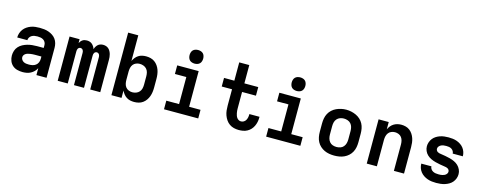

<svg xmlns="http://www.w3.org/2000/svg" viewBox="-31 -1460 5461 2179"><g transform="rotate(15 2700.0 -371.0)"><path d="M239 8Q207 8 175.5 0Q144 -8 120 -29Q96 -50 84.5 -80.5Q73 -111 73 -143Q73 -171 82 -199Q91 -227 110.5 -248.5Q130 -270 155.5 -283.5Q181 -297 208.5 -305Q236 -313 264.5 -316Q293 -319 322 -319H400V-352Q400 -370 391.5 -386Q383 -402 367.5 -411.5Q352 -421 334 -424Q316 -427 298 -427Q281 -427 264 -424Q247 -421 232 -412.5Q217 -404 207.5 -388.5Q198 -373 198 -356H79Q79 -356 79 -356Q79 -356 79 -356Q79 -382 87.5 -407.5Q96 -433 111.5 -453.5Q127 -474 149 -489Q171 -504 195.5 -513Q220 -522 246 -525Q272 -528 298 -528Q325 -528 351.5 -525Q378 -522 403.5 -513Q429 -504 451.5 -489Q474 -474 489.5 -452.5Q505 -431 512 -405Q519 -379 519 -352V0H400V-81Q389 -59 371.5 -41.5Q354 -24 332.5 -12.5Q311 -1 287 3.5Q263 8 239 8ZM286 -93Q307 -93 328 -97.5Q349 -102 366 -115Q383 -128 391.5 -148Q400 -168 400 -189V-218H322Q309 -218 295.5 -217Q282 -216 269 -214Q256 -212 243 -208.5Q230 -205 218.5 -198Q207 -191 199.5 -179.5Q192 -168 192 -155Q192 -139 201 -125.5Q210 -112 224 -104.5Q238 -97 254 -95Q270 -93 286 -93Z M650 0V-520H768V-475Q774 -487 782.5 -497Q791 -507 802 -514.5Q813 -522 826 -525Q839 -528 853 -528Q853 -528 853 -528Q853 -528 853 -528Q870 -528 886 -523Q902 -518 914.5 -507Q927 -496 936 -481.5Q945 -467 950 -451Q954 -467 962.5 -481.5Q971 -496 983 -507Q995 -518 1011 -523Q1027 -528 1044 -528Q1061 -528 1078 -522.5Q1095 -517 1108 -505Q1121 -493 1129 -478Q1137 -463 1142 -446Q1147 -429 1148.5 -412Q1150 -395 1150 -377V0H1032V-377Q1032 -386 1030.5 -394.5Q1029 -403 1024.5 -410.5Q1020 -418 1012 -422.5Q1004 -427 996 -427Q987 -427 979 -422.5Q971 -418 966.5 -410.5Q962 -403 960.5 -394.5Q959 -386 959 -377V0H841V-377Q841 -386 839.5 -394.5Q838 -403 833.5 -410.5Q829 -418 821 -422.5Q813 -427 804 -427Q796 -427 788 -422.5Q780 -418 775.5 -410.5Q771 -403 769.5 -394.5Q768 -386 768 -377V0Z M1549 8Q1525 8 1502 3Q1479 -2 1459 -15Q1439 -28 1424.5 -46.5Q1410 -65 1400 -86V0H1281V-735H1400V-434Q1410 -455 1424.5 -473.5Q1439 -492 1459 -505Q1479 -518 1502 -523Q1525 -528 1549 -528Q1576 -528 1602 -521.5Q1628 -515 1649.5 -499.5Q1671 -484 1686.5 -462Q1702 -440 1711 -415Q1720 -390 1723.5 -363.5Q1727 -337 1727 -310V-210Q1727 -183 1723.5 -156.5Q1720 -130 1711 -105Q1702 -80 1686.5 -58Q1671 -36 1649.5 -20.5Q1628 -5 1602 1.5Q1576 8 1549 8ZM1501 -93Q1523 -93 1545 -101Q1567 -109 1582 -126Q1597 -143 1602.5 -165Q1608 -187 1608 -210V-310Q1608 -333 1602.5 -355Q1597 -377 1582 -394Q1567 -411 1545 -419Q1523 -427 1501 -427Q1479 -427 1458 -418.5Q1437 -410 1423.5 -393Q1410 -376 1405 -354Q1400 -332 1400 -310V-210Q1400 -188 1405 -166Q1410 -144 1423.5 -127Q1437 -110 1458 -101.5Q1479 -93 1501 -93Z M1899 0V-101H2049V-419H1915V-520H2167V-101H2301V0ZM2100 -590Q2084 -590 2068 -595Q2052 -600 2041 -611Q2030 -622 2025 -638Q2020 -654 2020 -670Q2020 -686 2025 -702Q2030 -718 2041 -729Q2052 -740 2068 -745Q2084 -750 2100 -750Q2116 -750 2132 -745Q2148 -740 2159 -729Q2170 -718 2175 -702Q2180 -686 2180 -670Q2180 -654 2175 -638Q2170 -622 2159 -611Q2148 -600 2132 -595Q2116 -590 2100 -590Z M2778 8Q2749 8 2720.5 1Q2692 -6 2668.5 -22.5Q2645 -39 2628.5 -63Q2612 -87 2602 -114.5Q2592 -142 2589 -170.5Q2586 -199 2586 -228V-419H2465V-520H2586V-735H2704V-520H2867V-419H2704V-228Q2704 -214 2705 -199.5Q2706 -185 2709 -171Q2712 -157 2716.5 -143.5Q2721 -130 2729.5 -118.5Q2738 -107 2750.5 -100Q2763 -93 2778 -93Q2795 -93 2810 -102Q2825 -111 2833.5 -126Q2842 -141 2845.5 -158Q2849 -175 2849 -192Q2849 -194 2849 -195.5Q2849 -197 2849 -198H2968Q2968 -195 2968 -192.5Q2968 -190 2968 -187Q2968 -161 2962.5 -135.5Q2957 -110 2946 -87Q2935 -64 2917.5 -45Q2900 -26 2877 -13.5Q2854 -1 2828.5 3.5Q2803 8 2778 8Z M3099 0V-101H3249V-419H3115V-520H3367V-101H3501V0ZM3300 -590Q3284 -590 3268 -595Q3252 -600 3241 -611Q3230 -622 3225 -638Q3220 -654 3220 -670Q3220 -686 3225 -702Q3230 -718 3241 -729Q3252 -740 3268 -745Q3284 -750 3300 -750Q3316 -750 3332 -745Q3348 -740 3359 -729Q3370 -718 3375 -702Q3380 -686 3380 -670Q3380 -654 3375 -638Q3370 -622 3359 -611Q3348 -600 3332 -595Q3316 -590 3300 -590Z M3900 8Q3870 8 3840.5 3Q3811 -2 3784 -14.5Q3757 -27 3734.5 -47.5Q3712 -68 3698 -94.5Q3684 -121 3678.5 -150.5Q3673 -180 3673 -210V-310Q3673 -340 3678.5 -369.5Q3684 -399 3698 -425.5Q3712 -452 3734.5 -472.5Q3757 -493 3784 -505.5Q3811 -518 3840.5 -524.5Q3870 -531 3900 -531Q3930 -531 3959.5 -524.5Q3989 -518 4016 -505.5Q4043 -493 4065.5 -472.5Q4088 -452 4102 -425.5Q4116 -399 4121.5 -369.5Q4127 -340 4127 -310V-210Q4127 -180 4121.5 -150.5Q4116 -121 4102 -94.5Q4088 -68 4065.5 -47.5Q4043 -27 4016 -14.5Q3989 -2 3959.5 3Q3930 8 3900 8ZM3900 -93Q3923 -93 3945 -100.5Q3967 -108 3981.5 -125.5Q3996 -143 4002 -165Q4008 -187 4008 -210V-310Q4008 -333 4002 -355.5Q3996 -378 3981 -395Q3966 -412 3943.5 -419.5Q3921 -427 3899 -427Q3876 -427 3854.5 -419Q3833 -411 3818 -394Q3803 -377 3797.5 -355Q3792 -333 3792 -310V-210Q3792 -187 3798 -165Q3804 -143 3818.5 -125.5Q3833 -108 3855 -100.5Q3877 -93 3900 -93Z M4281 0V-520H4400V-434Q4409 -455 4424 -473.5Q4439 -492 4459 -504.5Q4479 -517 4502 -522.5Q4525 -528 4548 -528Q4574 -528 4600 -521Q4626 -514 4646.5 -498Q4667 -482 4681.5 -460Q4696 -438 4704.5 -413Q4713 -388 4716 -362Q4719 -336 4719 -310V0H4600V-310Q4600 -332 4595 -353.5Q4590 -375 4577 -392.5Q4564 -410 4543 -418.5Q4522 -427 4500 -427Q4478 -427 4457 -418.5Q4436 -410 4423 -392.5Q4410 -375 4405 -353.5Q4400 -332 4400 -310V0Z M5098 8Q5072 8 5046.5 5Q5021 2 4996.5 -6.5Q4972 -15 4950 -29.5Q4928 -44 4912 -64Q4896 -84 4887.5 -109Q4879 -134 4879 -160H4998Q4998 -143 5008 -128.5Q5018 -114 5033 -106Q5048 -98 5064.5 -95.5Q5081 -93 5098 -93Q5109 -93 5120 -93.5Q5131 -94 5141.5 -96.5Q5152 -99 5162.5 -103Q5173 -107 5181.5 -114Q5190 -121 5195.5 -130.5Q5201 -140 5201 -151Q5201 -162 5195.5 -171Q5190 -180 5181 -185.5Q5172 -191 5162 -193.5Q5152 -196 5142 -197Q5114 -201 5086.5 -206Q5059 -211 5032 -218Q5005 -225 4979 -237Q4953 -249 4932.5 -268Q4912 -287 4900.5 -313.5Q4889 -340 4889 -368Q4889 -392 4897.5 -416Q4906 -440 4921.5 -459.5Q4937 -479 4958.5 -492.5Q4980 -506 5003.5 -514Q5027 -522 5052 -525Q5077 -528 5102 -528Q5127 -528 5152 -525Q5177 -522 5200.5 -513.5Q5224 -505 5245.5 -490.5Q5267 -476 5282 -456Q5297 -436 5305 -412Q5313 -388 5313 -362H5194Q5194 -378 5185 -392Q5176 -406 5162.5 -414Q5149 -422 5133.5 -424.5Q5118 -427 5102 -427Q5086 -427 5071 -425Q5056 -423 5042 -416.5Q5028 -410 5017.5 -397.5Q5007 -385 5007 -369Q5007 -359 5012.5 -349.5Q5018 -340 5027 -334.5Q5036 -329 5046 -326.5Q5056 -324 5066 -323Q5094 -319 5121.5 -314Q5149 -309 5176 -302Q5203 -295 5229 -283Q5255 -271 5275 -252Q5295 -233 5307 -207Q5319 -181 5319 -153Q5319 -127 5310 -102.5Q5301 -78 5284.5 -58.5Q5268 -39 5245.5 -26Q5223 -13 5199 -5.5Q5175 2 5149.5 5Q5124 8 5098 8Z"/></g></svg>

Font: Iosevka Custom Extended
Style: Bold
Weight: 700
Width: 7
Monospace: yes
Designer: Belleve Invis
Foundry: Belleve Invis
Version: Version 11.2.4; ttfautohint (v1.8.4)